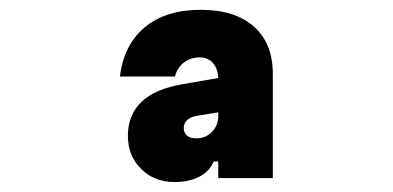

<svg xmlns="http://www.w3.org/2000/svg" viewBox="-20 -838 790 386"><path d="M237.1 -564.7Q237.1 -607.3 264.8 -633.5Q292.4 -659.6 348 -668.9L423.8 -682V-613L374.8 -605Q363.1 -603 356.3 -596.6Q349.4 -590.3 349.4 -580.6Q349.4 -570.9 356.1 -565.3Q362.8 -559.8 374.5 -559.8Q393.7 -559.8 406.2 -572.9Q418.8 -585.9 418.8 -604.7V-678.7Q418.8 -698.8 408.6 -710.7Q398.4 -722.6 381.6 -722.6Q363.2 -722.6 349.8 -712.4Q336.4 -702.1 331.7 -684.1H221.1Q228.7 -747.7 270.9 -783Q313 -818.3 383.9 -818.3Q452.5 -818.3 490.5 -784.5Q528.5 -750.7 528.5 -689.1V-480H418.8V-513.3H409.5Q401.5 -493.7 380.8 -482.8Q360.1 -472 331.1 -472Q290.5 -472 263.8 -498.3Q237.1 -524.7 237.1 -564.7Z"/></svg>

Font: Martian Mono Custom sWd Rg
Style: Regular
Weight: 400
Width: 6
Monospace: yes
Designer: Alex Havermale
Foundry: Evil Martians
Version: Version 1.000